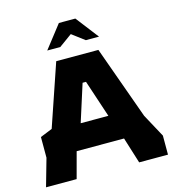

<svg xmlns="http://www.w3.org/2000/svg" viewBox="-131 -1030 1030 1139"><g transform="rotate(-15 384.5 -461.0)"><path d="M10 0 58 -169V-296L132 -326L262 -707H521L682 -259L759 -117V0H582L532 -160H241L198 0ZM307 -314H477L401 -543H380ZM227 -782 336 -922H437L545 -782H464L387 -840L307 -782Z"/></g></svg>

Font: Rowdies
Style: Regular
Weight: 400
Designer: Jaikishan Patel
Version: Version 1.000; ttfautohint (v1.8.3)